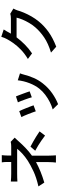

<svg xmlns="http://www.w3.org/2000/svg" viewBox="1030 -1886 939 3040"><g transform="rotate(-90 1500.0 -366.5)"><path d="M873 -123Q830 -156 792 -182Q754 -208 716 -231.5Q678 -255 633 -279L698 -354Q745 -329 781.5 -308.5Q818 -288 855 -265Q892 -242 939 -210ZM840 -604Q824 -588 806.5 -568.5Q789 -549 775 -534Q737 -490 679 -434Q621 -378 555 -331V-69Q555 -41 557 -7.5Q559 26 560 49H446Q449 27 451 -7Q453 -41 453 -69V-266Q383 -228 302 -195Q221 -162 129 -135L68 -228Q211 -261 309.5 -307.5Q408 -354 475 -397Q538 -438 588.5 -484.5Q639 -531 663 -565Q648 -565 608 -565Q568 -565 516.5 -565Q465 -565 413.5 -565Q362 -565 323 -565Q284 -565 271 -565Q244 -565 206 -564Q168 -563 145 -561V-665Q171 -662 207.5 -660.5Q244 -659 269 -659H455V-718Q455 -741 453.5 -766Q452 -791 449 -808H563Q561 -791 559 -765.5Q557 -740 557 -718V-659H703Q744 -659 774 -667Z M1493 -584Q1500 -568 1511 -539Q1522 -510 1534.5 -476.5Q1547 -443 1557.5 -413.5Q1568 -384 1573 -367L1479 -333Q1475 -351 1465 -380Q1455 -409 1443 -442.5Q1431 -476 1419.5 -505.5Q1408 -535 1399 -553ZM1858 -520Q1851 -501 1846.5 -487Q1842 -473 1839 -461Q1819 -381 1785.5 -303.5Q1752 -226 1699 -159Q1630 -71 1542.5 -10Q1455 51 1370 83L1287 -2Q1344 -18 1403.5 -48Q1463 -78 1518.5 -120Q1574 -162 1615 -213Q1667 -278 1702.5 -369.5Q1738 -461 1748 -555ZM1260 -532Q1269 -515 1281.5 -485.5Q1294 -456 1307.5 -422Q1321 -388 1333 -357Q1345 -326 1352 -305L1257 -270Q1251 -290 1239 -322Q1227 -354 1213.5 -389Q1200 -424 1187 -453.5Q1174 -483 1166 -498Z M2553 -778Q2538 -756 2523.5 -730Q2509 -704 2501 -689L2487 -664H2727Q2748 -664 2768 -666.5Q2788 -669 2802 -674L2884 -624Q2877 -612 2869 -595Q2861 -578 2856 -563Q2843 -515 2818.5 -457Q2794 -399 2759.5 -338.5Q2725 -278 2680 -223Q2611 -138 2515.5 -69Q2420 0 2280 54L2187 -29Q2332 -73 2426.5 -137Q2521 -201 2588 -279Q2625 -322 2656 -374.5Q2687 -427 2709 -479.5Q2731 -532 2740 -574H2428Q2380 -510 2316.5 -446Q2253 -382 2174 -329L2086 -395Q2173 -447 2234.5 -507Q2296 -567 2336.5 -624.5Q2377 -682 2400 -726Q2409 -741 2420 -767.5Q2431 -794 2437 -816Z"/></g></svg>

Font: Source Han Sans Medium
Style: Regular
Weight: 500
Designer: Ryoko NISHIZUKA Ë•øÂ°öÊ∂ºÂ≠ê (kana, bopomofo & ideographs); Paul D. Hunt (Latin, Greek & Cyrillic); Sandoll Communicatio
Foundry: Adobe
Version: Version 2.004;hotconv 1.0.118;makeotfexe 2.5.65603